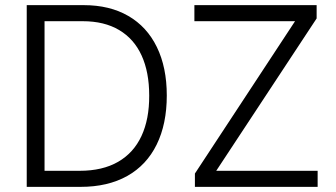

<svg xmlns="http://www.w3.org/2000/svg" viewBox="-20 -727 1309 747"><path d="M84 0V-707H305.7Q406.7 -707 479.2 -665Q551.8 -623 590.3 -543.9Q628.9 -464.8 628.9 -355.5Q628.9 -244.6 589.6 -164.6Q550.3 -84.5 474.9 -42.2Q399.4 0 293.9 0ZM290 -62.5Q378.9 -62.5 439.5 -97.4Q500 -132.3 530.5 -198Q561 -263.7 560.5 -355.5Q560.5 -446.3 531 -511Q501.5 -575.7 443.6 -610.1Q385.7 -644.5 301.8 -644.5H153.3V-62.5ZM738.3 -51.8 1127.9 -644.5H736.3V-707H1211.9V-655.3L821.3 -62.5H1215.8V0H738.3Z"/></svg>

Font: Pretendard Light
Style: Regular
Weight: 300
Designer: Base glyphs from Inter by Rasmus Andersson; Hangeul glyphs from Noto Sans CJK(Source Han Sans) by Jang Soo-young and Kan
Foundry: Kil Hyung-jin
Version: Version 1.309